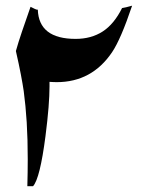

<svg xmlns="http://www.w3.org/2000/svg" viewBox="-20 -598 541 672"><path d="M442.4 -578.1Q402.8 -460.4 372.1 -415Q301.3 -310.5 178.7 -310.5Q172.4 -310.5 166.3 -310.8Q160.2 -311 153.3 -311.5V-295.4Q153.3 -264.6 149.9 -221.7Q146.5 -178.7 139.2 -121.6Q120.1 26.4 95.7 53.7H75.7Q77.1 3.9 77.1 -40.5Q77.1 -110.8 73.5 -169.9Q69.8 -229 63 -279.3Q59.6 -302.7 53 -337.4Q46.4 -372.1 35.6 -419.4Q43.9 -449.2 56.9 -487.5Q69.8 -525.9 86.9 -574.2Q106 -564 110.8 -564Q111.8 -564 112.3 -564.5Q115.7 -461.9 244.6 -461.9Q299.3 -461.9 339.4 -487.8Q379.4 -513.7 407.2 -569.8Q418.5 -571.3 442.4 -578.1Z"/></svg>

Font: SakalBharati
Style: Regular
Weight: 400
Designer: CDAC GIST
Foundry: CDAC
Version: 13.02